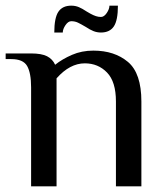

<svg xmlns="http://www.w3.org/2000/svg" viewBox="-23 -659 587 679"><path d="M87 -350Q87 -401 73 -425.5Q59 -450 17 -450H-3V-470H87Q124 -470 143.5 -460Q163 -450 172 -430Q197 -450 231.5 -465Q266 -480 307 -480Q382 -480 429.5 -440Q477 -400 477 -300V0H387V-300Q387 -370 355.5 -402.5Q324 -435 277 -435Q224 -435 177 -382V0H87ZM229 -639Q244 -639 256.5 -633.5Q269 -628 284 -618Q287 -616 297 -610.5Q307 -605 316 -602Q325 -599 334 -599Q345 -599 354.5 -613Q364 -627 364 -639H394Q394 -587 379.5 -565.5Q365 -544 334 -544Q320 -544 307.5 -549Q295 -554 280 -564Q263 -574 252.5 -579Q242 -584 229 -584Q218 -584 208.5 -570Q199 -556 199 -544H169Q169 -596 183.5 -617.5Q198 -639 229 -639Z"/></svg>

Font: El Messiri
Style: Regular
Weight: 400
Designer: Mohamed Gaber
Foundry: Kief Type Foundry
Version: Version 2.006